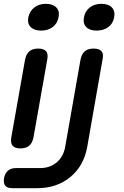

<svg xmlns="http://www.w3.org/2000/svg" viewBox="-26 -804 646 1004"><path d="M38 180Q12 180 1.5 167Q-9 154 -5 128Q0 102 15.5 88.5Q31 75 57 75H183Q235 75 270.5 45Q306 15 315 -37L395 -492Q401 -522 417.5 -536Q434 -550 464 -550Q493 -550 505 -536Q517 -522 510 -492L430 -35Q412 64 341.5 122Q271 180 169 180ZM33 -85 105 -492Q111 -522 128 -536Q145 -550 174 -550Q203 -550 215 -536Q227 -522 221 -492L149 -85Q143 -56 126.5 -42Q110 -28 81 -28Q52 -28 40 -42Q28 -56 33 -85ZM189 -644Q153 -644 134.5 -662.5Q116 -681 122 -713Q129 -746 153.5 -765Q178 -784 214 -784Q250 -784 268.5 -765Q287 -746 280 -713Q274 -681 249.5 -662.5Q225 -644 189 -644ZM479 -644Q443 -644 425 -662.5Q407 -681 413 -713Q419 -746 443.5 -765Q468 -784 504 -784Q541 -784 559 -765Q577 -746 571 -713Q565 -681 540.5 -662.5Q516 -644 479 -644Z"/></svg>

Font: Maple Mono NL SemiBold
Style: Italic
Weight: 600
Italic angle: -10°
Monospace: yes
Designer: subframe7536
Version: Version 7.000